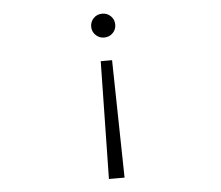

<svg xmlns="http://www.w3.org/2000/svg" viewBox="-51 -768 952 826"><g transform="rotate(-5 425.0 -355.5)"><path d="M471.5 -659Q471.5 -638 456.5 -623Q441.5 -608 419.5 -608Q397.5 -608 382.5 -623Q367.5 -638 367.5 -659Q367.5 -681 382.5 -696Q397.5 -711 419.5 -711Q441.5 -711 456.5 -696Q471.5 -681 471.5 -659ZM444.5 -508 454 0H386.5L395.5 -508Z"/></g></svg>

Font: League Mono Wide UltraLight
Style: Regular
Weight: 200
Width: 8
Designer: Tyler Finck
Foundry: The League of Moveable Type / Tyler Finck
Version: Version 2.210